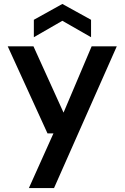

<svg xmlns="http://www.w3.org/2000/svg" viewBox="-20 -730 630 970"><path d="M126 220 250 -56H220L19 -496H149L301 -161L443 -496H570L253 220ZM151 -542V-630L295 -710L440 -630V-542L295 -625Z"/></svg>

Font: DM Sans 24pt SemiBold
Style: Regular
Weight: 600
Designer: Colophon Foundry, Jonny Pinhorn
Foundry: Colophon Foundry
Version: Version 4.004;gftools[0.9.30]